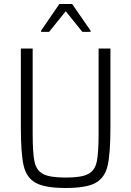

<svg xmlns="http://www.w3.org/2000/svg" viewBox="-20 -930 655 958"><path d="M84 -297V-688H143V-265Q143 -165 152.5 -122Q162 -79 195.5 -61.5Q229 -44 308 -44Q386 -44 419.5 -61.5Q453 -79 462.5 -122Q472 -165 472 -265V-688H531V-297Q531 -164 517 -103.5Q503 -43 457 -17.5Q411 8 308 8Q205 8 158.5 -17.5Q112 -43 98 -103.5Q84 -164 84 -297ZM185 -777 276 -910H340L432 -777V-771H391L308 -874L225 -771H185Z"/></svg>

Font: Saira SemiCondensed Light
Style: Regular
Weight: 300
Width: 4
Designer: Hector Gatti with collaboration of the Omnibus-Type team
Foundry: Omnibus-Type
Version: Version 0.072; ttfautohint (v1.8)